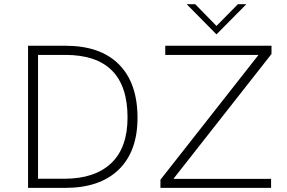

<svg xmlns="http://www.w3.org/2000/svg" viewBox="-20 -912 1392 932"><path d="M1175.8 -891.6 1030.8 -745.1 886.2 -891.6H927.7L1030.8 -786.1L1134.8 -891.6ZM297.9 -689.9Q467.3 -689.9 557.4 -599.4Q647.5 -508.8 647.5 -339.8Q647.5 -177.2 556.2 -88.6Q464.8 0 296.9 0H116.2V-689.9ZM1297.9 -689.9V-649.9L821.8 -43.9H1295.9V0H758.8V-39.6L1234.9 -645.5H782.2V-689.9ZM292.5 -44.4Q439.9 -44.4 519.5 -119.6Q599.1 -194.8 599.1 -341.8Q599.1 -645.5 296.9 -645.5H164.6V-44.4Z"/></svg>

Font: HK Grotesk Light Legacy
Style: Regular
Weight: 300
Designer: Alfredo Marco Pradil
Foundry: Hanken Design Co.
Version: Version 2.022;PS 002.022;hotconv 1.0.88;makeotf.lib2.5.64775